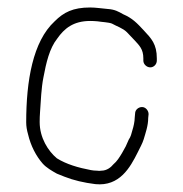

<svg xmlns="http://www.w3.org/2000/svg" viewBox="-20 -494 489 513"><path d="M399 -332V-338C399 -376 384.6 -391 364 -413C345.9 -432.5 333.5 -445.5 309 -456C297 -462.8 286.8 -468.8 268 -470C251.6 -471.3 236.5 -474 221 -474C174.6 -474 149.9 -460.9 126 -437C67.7 -383.2 50 -278.1 50 -167C50 -157 51.7 -146.3 55 -135C62.2 -104.2 76.5 -77 94 -57C103.8 -46 118.7 -37.4 132 -30L152 -22C176.3 -12.3 204.4 -5.8 235 -2C299.5 4.4 327.6 -46.2 348 -87L357 -105C359.7 -110.3 362 -116 364 -122C368.6 -138 376 -157.7 376 -179L377 -189C377 -198.5 369.2 -208 359.5 -208C349.9 -208 341 -200.5 341 -191L340 -180C340 -169.7 336.5 -154.4 334 -147L330 -133C328.7 -129 326.7 -125 324 -121L316 -103L306 -85C299 -73.3 292.4 -62.8 283 -55C276.4 -46.8 265.1 -38 251 -38C247 -37.3 243 -37.3 239 -38C233.7 -38 228.3 -38.5 223 -39.5C188.9 -45.9 157.3 -55.2 132 -71C108.7 -90.4 86 -125.7 86 -168C86 -176.7 86.3 -185.7 87 -195C89.2 -226 90.3 -258.4 96 -287C103.3 -325.9 112.1 -364.9 133 -391C151.6 -417.6 175.7 -438 221 -438C227 -438 233.7 -437.7 241 -437C251.6 -435.1 269.9 -434.6 279 -431C292 -423.6 308.2 -418.8 319 -408C323 -404 329.3 -397.3 338 -388C352.1 -372.7 363 -363.1 363 -338V-332C363 -322.5 371.9 -314 381.5 -314C391.2 -314 399 -322.5 399 -332Z"/></svg>

Font: HoneyBee
Style: Lit
Weight: 300
Foundry: Cannot Into Space Fonts
Version: Version 0.89